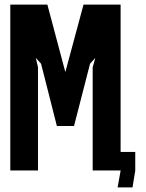

<svg xmlns="http://www.w3.org/2000/svg" viewBox="-20 -745 640 839"><path d="M25 -725H187L265.5 -430L345 -725H507V-81H571V1L559 74H494L507 1V0H385V-451L396.5 -492L373.5 -466.5L303.5 -194.5H228.5L159.5 -466.5L136.5 -492L146 -451V0H25Z"/></svg>

Font: JuliaMono
Style: Bold
Weight: 700
Monospace: yes
Designer: cormullion
Foundry: corm
Version: Version 0.055; ttfautohint (v1.8.4)